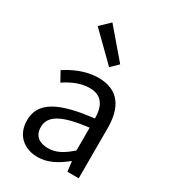

<svg xmlns="http://www.w3.org/2000/svg" viewBox="-211 -981 985 1103"><g transform="rotate(30 281.5 -429.5)"><path d="M217 13C284 13 345 -22 397 -65H400L408 0H483V-334C483 -469 428 -557 295 -557C207 -557 131 -518 82 -486L117 -423C160 -452 217 -481 280 -481C369 -481 392 -414 392 -344C161 -318 59 -259 59 -141C59 -43 126 13 217 13ZM243 -61C189 -61 147 -85 147 -147C147 -217 209 -262 392 -283V-132C339 -85 295 -61 243 -61ZM315 -640 362 -686 203 -872 140 -812Z"/></g></svg>

Font: Noto Sans HK
Style: Regular
Weight: 400
Designer: Ryoko NISHIZUKA 西塚涼子 (kana, bopomofo & ideographs); Paul D. Hunt (Latin, Greek & Cyrillic); Sandoll Communications 산돌커뮤니
Foundry: Adobe
Version: Version 2.004;hotconv 1.0.118;makeotfexe 2.5.65603